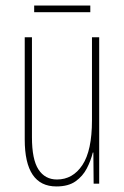

<svg xmlns="http://www.w3.org/2000/svg" viewBox="-20 -661 448 691"><path d="M337 -527V0H317L316 -112H314Q307 -83 292.5 -55Q278 -27 252 -8.5Q226 10 183 10Q69 10 69 -159V-527H95V-167Q95 -87 118.5 -51Q142 -15 185 -15Q242 -15 276.5 -67Q311 -119 311 -228V-527ZM305 -641V-617H103V-641Z"/></svg>

Font: Noto Sans Hebrew ExtraCondensed Thin
Style: Regular
Weight: 100
Width: 2
Designer: Monotype Design Team
Foundry: Monotype Imaging Inc.
Version: Version 2.004; ttfautohint (v1.8.4.7-5d5b)